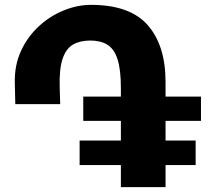

<svg xmlns="http://www.w3.org/2000/svg" viewBox="-20 -763 896 791"><path d="M308 -83V-184H478V-265H323V-365H478V-401Q478 -477 464 -519.5Q450 -562 422 -579Q394 -596 352 -596Q310.5 -596 281.5 -579.8Q252.5 -563.5 238 -521.2Q223.5 -479 226 -401L228 -334H43L41 -423Q39.5 -495 66.8 -553.8Q94 -612.5 140.2 -655Q186.5 -697.5 242.8 -720.2Q299 -743 355 -743Q515.5 -743 588.8 -659.2Q662 -575.5 662 -426V-365H808V-265H662V-184H786V-83H662V8H478V-83Z"/></svg>

Font: Merriweather Sans Black
Style: Regular
Weight: 900
Designer: Eben Sorkin
Foundry: Eben Sorkin
Version: Version 1.008; ttfautohint (v1.7.19-72a1) -l 8 -r 50 -G 200 